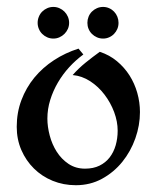

<svg xmlns="http://www.w3.org/2000/svg" viewBox="-20 -529 458 560"><path d="M201.2 11.2Q165 11.2 133.5 -1.7Q102.1 -14.6 78.9 -37.6Q55.7 -60.5 42.2 -91.6Q28.8 -122.6 28.8 -159.2Q28.8 -200.7 42.5 -237.1Q56.2 -273.4 80.3 -302.7Q104.5 -332 137.5 -353.5Q170.4 -375 209 -387.2L223.1 -370.1Q201.2 -354 182.1 -333.3Q163.1 -312.5 148.9 -288.3Q134.8 -264.2 126.5 -237.5Q118.2 -210.9 118.2 -183.1Q118.2 -159.7 125 -133.8Q131.8 -107.9 145.5 -86.4Q159.2 -64.9 179.9 -51Q200.7 -37.1 228 -37.1Q252.4 -37.1 270.3 -45.9Q288.1 -54.7 299.8 -69.8Q311.5 -85 317.4 -105.2Q323.2 -125.5 323.2 -147.9Q323.2 -174.3 313 -201.9Q302.7 -229.5 284.9 -252.9Q267.1 -276.4 243.2 -292Q219.2 -307.6 191.9 -310.1Q209 -329.6 229.5 -346.2Q250 -362.8 271 -377.9Q299.3 -368.7 321 -350.6Q342.8 -332.5 357.7 -309.1Q372.6 -285.6 380.4 -258.1Q388.2 -230.5 388.2 -202.1Q388.2 -163.6 374.8 -125.5Q361.3 -87.4 336.7 -56.9Q312 -26.4 277.6 -7.6Q243.2 11.2 201.2 11.2ZM135.7 -508.8Q145 -508.8 153.3 -505.1Q161.6 -501.5 168 -495.1Q174.3 -488.8 178 -480.2Q181.6 -471.7 181.6 -462.4Q181.6 -453.1 178 -444.8Q174.3 -436.5 168 -430.2Q161.6 -423.8 153.3 -420.2Q145 -416.5 135.7 -416.5Q126 -416.5 117.7 -420.2Q109.4 -423.8 103 -430.2Q96.7 -436.5 93.3 -444.8Q89.8 -453.1 89.8 -462.4Q89.8 -471.7 93.3 -480.2Q96.7 -488.8 103 -495.1Q109.4 -501.5 117.7 -505.1Q126 -508.8 135.7 -508.8ZM280.8 -508.8Q290 -508.8 298.3 -505.1Q306.6 -501.5 312.7 -495.1Q318.8 -488.8 322.3 -480.2Q325.7 -471.7 325.7 -462.4Q325.7 -453.1 322.3 -444.8Q318.8 -436.5 312.7 -430.2Q306.6 -423.8 298.3 -420.2Q290 -416.5 280.8 -416.5Q271 -416.5 262.7 -420.2Q254.4 -423.8 248 -430.2Q241.7 -436.5 238.3 -444.8Q234.9 -453.1 234.9 -462.4Q234.9 -471.7 238.3 -480.2Q241.7 -488.8 248 -495.1Q254.4 -501.5 262.7 -505.1Q271 -508.8 280.8 -508.8Z"/></svg>

Font: Redressed
Style: Regular
Weight: 400
Designer: Astigmatic (AOETI)
Foundry: Astigmatic (AOETI)
Version: Version 1.001